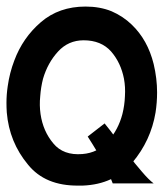

<svg xmlns="http://www.w3.org/2000/svg" viewBox="-30 -581 511 600"><path d="M237.3 -560.5Q282.2 -560.5 318.4 -545.9Q354.5 -530.3 381.8 -503.9Q431.6 -456.1 450.2 -380.9Q460.9 -335.9 460.9 -292Q460.9 -260.7 456.1 -229.5Q441.4 -141.6 383.8 -73.2Q327.1 -4.9 228.5 -1Q221.7 -1 214.8 -1Q111.3 0 57.6 -66.4Q-1 -136.7 -8.8 -229.5Q-9.8 -245.1 -9.8 -259.8Q-9.8 -285.2 -5.9 -311.5Q0 -353.5 14.6 -391.6Q41 -462.9 97.7 -511.7Q154.3 -560.5 237.3 -560.5ZM352.5 -224.6Q359.4 -252 360.4 -280.3Q362.3 -308.6 357.4 -335Q347.7 -384.8 317.4 -419.9Q286.1 -455.1 231.4 -455.1Q183.6 -455.1 151.4 -419.9Q119.1 -384.8 104.5 -335Q97.7 -308.6 95.7 -280.3Q92.8 -252 96.7 -224.6Q104.5 -170.9 136.7 -132.8Q168 -94.7 227.5 -99.6Q276.4 -103.5 307.6 -139.6Q339.8 -175.8 352.5 -224.6ZM370.1 -98.6Q391.6 -69.3 413.1 -44.9Q434.6 -19.5 450.2 -7.8Q407.2 -7.8 322.3 -7.8Q303.7 -57.6 280.3 -95.7Q256.8 -134.8 244.1 -154.3Q261.7 -168 296.9 -195.3Q314.5 -173.8 333 -148.4Q351.6 -124 370.1 -98.6Z"/></svg>

Font: Urkiola
Style: Regular
Weight: 400
Designer: Eneko Palencia
Version: Version 1.0